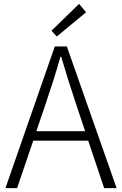

<svg xmlns="http://www.w3.org/2000/svg" viewBox="-20 -968 628 988"><path d="M272 -780 423 -905 387 -948 245 -810ZM8 0H68L151 -244H434L516 0H580L324 -729H262ZM167 -293 212 -425C241 -511 266 -587 291 -676H295C321 -587 345 -511 374 -425L418 -293Z"/></svg>

Font: Noto Sans CJK SC Light
Style: Regular
Weight: 300
Designer: Ryoko NISHIZUKA 西塚涼子 (kana, bopomofo & ideographs); Paul D. Hunt (Latin, Greek & Cyrillic); Sandoll Communications 산돌커뮤니
Foundry: Adobe
Version: Version 2.004;hotconv 1.0.118;makeotfexe 2.5.65603